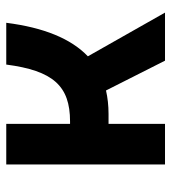

<svg xmlns="http://www.w3.org/2000/svg" viewBox="14 -572 558 626"><g transform="rotate(-90 293.0 -259.0)"><path d="M69.8 0H202.1V-184.1H234.4C261.7 -184.1 287.6 -187 311 -192.4L408.2 0H564.9L422.4 -251.5C480 -306.6 516.1 -395 531.7 -517.6H395.5C375.5 -365.2 326.2 -309.6 210 -309.6H202.1V-517.6H69.8Z"/></g></svg>

Font: Cascadia Mono NF
Style: Bold
Weight: 700
Monospace: yes
Designer: Aaron Bell
Foundry: Saja Typeworks
Version: Version 2404.023